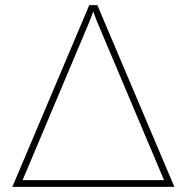

<svg xmlns="http://www.w3.org/2000/svg" viewBox="-20 -731 729 751"><path d="M28.3 0C28.3 0 662.1 0 662.1 0C662.1 0 360.8 -710.9 360.8 -710.9C360.8 -710.9 329.1 -710.9 329.1 -710.9C329.1 -710.9 28.3 0 28.3 0ZM330.1 -647C330.1 -647 344.7 -686 344.7 -686C344.7 -686 359.4 -647 359.4 -647C359.4 -647 621.6 -26.4 621.6 -26.4C621.6 -26.4 68.4 -26.4 68.4 -26.4C68.4 -26.4 330.1 -647 330.1 -647Z"/></svg>

Font: WOX
Style: Regular
Weight: 500
Designer: Google
Foundry: ""
Version: ""